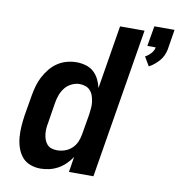

<svg xmlns="http://www.w3.org/2000/svg" viewBox="-85 -842 866 927"><g transform="rotate(10 348.0 -378.0)"><path d="M604 -569 578 -613Q593 -621 605.5 -634.5Q618 -648 621 -665H580L597 -764H696L680 -665Q677 -650 670.5 -635.5Q664 -621 653.5 -609Q643 -597 630.5 -586.5Q618 -576 604 -569ZM174 8Q147 8 122.5 -1.5Q98 -11 82.5 -30.5Q67 -50 59 -74.5Q51 -99 49 -125.5Q47 -152 49 -179Q51 -206 55 -233L72 -333Q76 -356 82.5 -379.5Q89 -403 100.5 -425Q112 -447 128 -467Q144 -487 165 -501Q186 -515 210 -521.5Q234 -528 258 -528Q281 -528 303.5 -521.5Q326 -515 342 -500.5Q358 -486 368 -466Q378 -446 383 -424L434 -735H554L433 0H313L325 -76Q313 -57 296 -40.5Q279 -24 259 -13Q239 -2 217 3Q195 8 174 8ZM238 -93Q257 -93 276 -99.5Q295 -106 310 -120Q325 -134 333 -152.5Q341 -171 344 -190L361 -290Q363 -306 364.5 -321.5Q366 -337 364 -352Q362 -367 357.5 -381Q353 -395 343.5 -406Q334 -417 320 -422Q306 -427 291 -427Q271 -427 251.5 -417.5Q232 -408 219 -391.5Q206 -375 199 -355.5Q192 -336 189 -317L173 -217Q170 -202 169 -188Q168 -174 169.5 -160.5Q171 -147 175.5 -134Q180 -121 189 -111Q198 -101 211 -97Q224 -93 238 -93Z"/></g></svg>

Font: Iosevka SS04 Extended Oblique
Style: Bold
Weight: 700
Width: 7
Italic angle: -9°
Monospace: yes
Designer: Belleve Invis
Foundry: Belleve Invis
Version: Version 19.0.0; ttfautohint (v1.8.4)